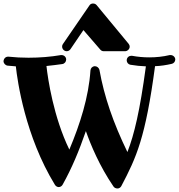

<svg xmlns="http://www.w3.org/2000/svg" viewBox="-23 -1026 1016 1091"><path d="M973 -688C973 -701 961 -713 947 -713C945 -713 943 -713 941 -713C903 -704 864 -700 825 -700C792 -700 760 -703 727 -709C725 -709 724 -709 722 -709C711 -709 697 -700 697 -683C697 -671 706 -660 718 -658C748 -653 777 -650 806 -649C772 -397 740 -262 701 -162C620 -329 569 -478 542 -629C539 -641 528 -650 515 -650C502 -649 492 -639 491 -626C481 -474 432 -321 371 -176C281 -361 249 -578 241 -651C272 -654 302 -658 331 -662C344 -664 353 -675 353 -688C353 -701 342 -713 327 -713C326 -713 325 -713 323 -713C265 -703 201 -698 139 -698C100 -698 62 -700 25 -704C24 -704 24 -704 23 -704C10 -704 -1 -695 -3 -679C-3 -666 7 -655 20 -653C35 -652 51 -650 67 -649C76 -566 120 -252 289 24C294 32 302 37 311 37C320 37 329 31 333 23C385 -70 426 -168 465 -281C492 -204 542 -83 622 34C627 41 635 45 645 45C654 45 662 39 666 32C752 -131 804 -244 858 -650C890 -651 921 -656 952 -663C964 -665 973 -676 973 -688ZM688 -735C700 -735 714 -746 714 -761C714 -767 712 -772 708 -777L526 -997C521 -1003 514 -1006 505 -1006C497 -1006 489 -1002 485 -995L334 -775C331 -771 330 -766 330 -761C330 -748 341 -735 356 -735C364 -735 372 -739 377 -746L451 -855L547 -744C552 -738 559 -735 566 -735Z"/></svg>

Font: Ribeye
Style: Regular
Weight: 400
Designer: Astigmatic (AOETI)
Foundry: Astigmatic (AOETI)
Version: Version 1.000